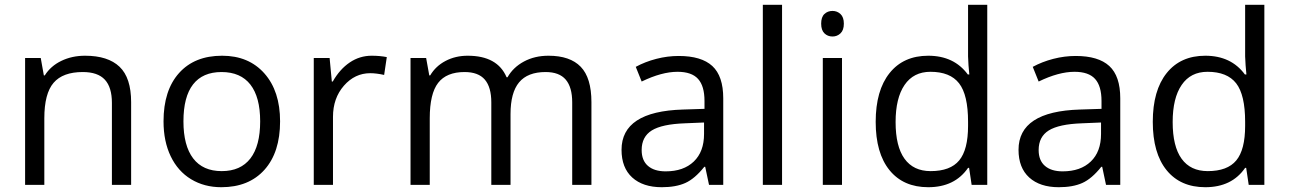

<svg xmlns="http://www.w3.org/2000/svg" viewBox="-20 -780 5440 810"><path d="M452.1 0V-346.2Q452.1 -411.6 422.4 -443.8Q392.6 -476.1 329.1 -476.1Q245.1 -476.1 206.1 -430.7Q167 -385.3 167 -280.8V0H85.9V-535.2H151.9L165 -461.9H168.9Q193.8 -501.5 238.8 -523.2Q283.7 -544.9 338.9 -544.9Q435.5 -544.9 484.4 -498.3Q533.2 -451.7 533.2 -349.1V0Z M1161.6 -268.1Q1161.6 -137.2 1095.7 -63.7Q1029.8 9.8 913.6 9.8Q841.8 9.8 786.1 -23.9Q730.5 -57.6 700.2 -120.6Q669.9 -183.6 669.9 -268.1Q669.9 -398.9 735.4 -471.9Q800.8 -544.9 917 -544.9Q1029.3 -544.9 1095.5 -470.2Q1161.6 -395.5 1161.6 -268.1ZM753.9 -268.1Q753.9 -165.5 794.9 -111.8Q835.9 -58.1 915.5 -58.1Q995.1 -58.1 1036.4 -111.6Q1077.6 -165 1077.6 -268.1Q1077.6 -370.1 1036.4 -423.1Q995.1 -476.1 914.6 -476.1Q835 -476.1 794.4 -423.8Q753.9 -371.6 753.9 -268.1Z M1547.9 -544.9Q1583.5 -544.9 1611.8 -539.1L1600.6 -463.9Q1567.4 -471.2 1542 -471.2Q1477.1 -471.2 1430.9 -418.5Q1384.8 -365.7 1384.8 -287.1V0H1303.7V-535.2H1370.6L1379.9 -436H1383.8Q1413.6 -488.3 1455.6 -516.6Q1497.6 -544.9 1547.9 -544.9Z M2394 0V-348.1Q2394 -412.1 2366.7 -444.1Q2339.4 -476.1 2281.7 -476.1Q2206.1 -476.1 2169.9 -432.6Q2133.8 -389.2 2133.8 -298.8V0H2052.7V-348.1Q2052.7 -412.1 2025.4 -444.1Q1998 -476.1 1939.9 -476.1Q1863.8 -476.1 1828.4 -430.4Q1793 -384.8 1793 -280.8V0H1711.9V-535.2H1777.8L1791 -461.9H1794.9Q1817.9 -501 1859.6 -522.9Q1901.4 -544.9 1953.1 -544.9Q2078.6 -544.9 2117.2 -454.1H2121.1Q2145 -496.1 2190.4 -520.5Q2235.8 -544.9 2293.9 -544.9Q2384.8 -544.9 2429.9 -498.3Q2475.1 -451.7 2475.1 -349.1V0Z M2971.2 0 2955.1 -76.2H2951.2Q2911.1 -25.9 2871.3 -8.1Q2831.5 9.8 2772 9.8Q2692.4 9.8 2647.2 -31.2Q2602.1 -72.3 2602.1 -147.9Q2602.1 -310.1 2861.3 -317.9L2952.1 -320.8V-354Q2952.1 -417 2925 -447Q2897.9 -477.1 2838.4 -477.1Q2771.5 -477.1 2687 -436L2662.1 -498Q2701.7 -519.5 2748.8 -531.7Q2795.9 -543.9 2843.3 -543.9Q2939 -543.9 2985.1 -501.5Q3031.2 -459 3031.2 -365.2V0ZM2788.1 -57.1Q2863.8 -57.1 2907 -98.6Q2950.2 -140.1 2950.2 -214.8V-263.2L2869.1 -259.8Q2772.5 -256.3 2729.7 -229.7Q2687 -203.1 2687 -147Q2687 -103 2713.6 -80.1Q2740.2 -57.1 2788.1 -57.1Z M3279.3 0H3198.2V-759.8H3279.3Z M3532.2 0H3451.2V-535.2H3532.2ZM3444.3 -680.2Q3444.3 -708 3458 -720.9Q3471.7 -733.9 3492.2 -733.9Q3511.7 -733.9 3525.9 -720.7Q3540 -707.5 3540 -680.2Q3540 -652.8 3525.9 -639.4Q3511.7 -626 3492.2 -626Q3471.7 -626 3458 -639.4Q3444.3 -652.8 3444.3 -680.2Z M4068.4 -71.8H4064Q4007.8 9.8 3896 9.8Q3791 9.8 3732.7 -62Q3674.3 -133.8 3674.3 -266.1Q3674.3 -398.4 3732.9 -471.7Q3791.5 -544.9 3896 -544.9Q4004.9 -544.9 4063 -465.8H4069.3L4065.9 -504.4L4064 -542V-759.8H4145V0H4079.1ZM3906.2 -58.1Q3989.3 -58.1 4026.6 -103.3Q4064 -148.4 4064 -249V-266.1Q4064 -379.9 4026.1 -428.5Q3988.3 -477.1 3905.3 -477.1Q3834 -477.1 3796.1 -421.6Q3758.3 -366.2 3758.3 -265.1Q3758.3 -162.6 3795.9 -110.4Q3833.5 -58.1 3906.2 -58.1Z M4646 0 4629.9 -76.2H4626Q4585.9 -25.9 4546.1 -8.1Q4506.3 9.8 4446.8 9.8Q4367.2 9.8 4322 -31.2Q4276.9 -72.3 4276.9 -147.9Q4276.9 -310.1 4536.1 -317.9L4627 -320.8V-354Q4627 -417 4599.9 -447Q4572.8 -477.1 4513.2 -477.1Q4446.3 -477.1 4361.8 -436L4336.9 -498Q4376.5 -519.5 4423.6 -531.7Q4470.7 -543.9 4518.1 -543.9Q4613.8 -543.9 4659.9 -501.5Q4706.1 -459 4706.1 -365.2V0ZM4462.9 -57.1Q4538.6 -57.1 4581.8 -98.6Q4625 -140.1 4625 -214.8V-263.2L4543.9 -259.8Q4447.3 -256.3 4404.5 -229.7Q4361.8 -203.1 4361.8 -147Q4361.8 -103 4388.4 -80.1Q4415 -57.1 4462.9 -57.1Z M5237.3 -71.8H5232.9Q5176.8 9.8 5064.9 9.8Q4960 9.8 4901.6 -62Q4843.3 -133.8 4843.3 -266.1Q4843.3 -398.4 4901.9 -471.7Q4960.4 -544.9 5064.9 -544.9Q5173.8 -544.9 5231.9 -465.8H5238.3L5234.9 -504.4L5232.9 -542V-759.8H5314V0H5248ZM5075.2 -58.1Q5158.2 -58.1 5195.6 -103.3Q5232.9 -148.4 5232.9 -249V-266.1Q5232.9 -379.9 5195.1 -428.5Q5157.2 -477.1 5074.2 -477.1Q5002.9 -477.1 4965.1 -421.6Q4927.2 -366.2 4927.2 -265.1Q4927.2 -162.6 4964.8 -110.4Q5002.4 -58.1 5075.2 -58.1Z"/></svg>

Font: f02724691
Style: Regular
Weight: 400
Foundry: Ascender Corporation
Version: Version 1.10